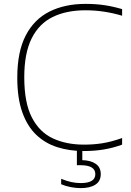

<svg xmlns="http://www.w3.org/2000/svg" viewBox="-20 -769 676 989"><path d="M412 9Q338 9 275.5 -10.8Q213 -30.5 166.8 -74.5Q120.5 -118.5 94.8 -191Q69 -263.5 69 -369Q69 -502.5 112.5 -586.2Q156 -670 235.2 -709.5Q314.5 -749 421 -749Q474.5 -749 519 -742.2Q563.5 -735.5 609 -722V-688Q564 -701.5 516.5 -708.8Q469 -716 420 -716Q322 -716 251.5 -681.5Q181 -647 143 -571Q105 -495 105 -371Q105 -240 144 -164.2Q183 -88.5 252.2 -56.2Q321.5 -24 413 -24Q462.5 -24 508 -31.2Q553.5 -38.5 609 -58V-24Q562.5 -7 514.8 1Q467 9 412 9ZM396 200Q371.5 200 344.2 194.8Q317 189.5 295 180V152Q324.5 164 348.2 169Q372 174 396 174Q471 174 471 128Q471 82 395 82H376V-10H404V56Q447 57 473 74.8Q499 92.5 499 128Q499 164.5 471.2 182.2Q443.5 200 396 200Z"/></svg>

Font: Encode Sans Expanded Thin
Style: Regular
Weight: 100
Width: 7
Designer: Multiple Designers
Foundry: Impallari Type
Version: Version 3.000; ttfautohint (v1.8.3) -l 8 -r 50 -G 200 -x 14 